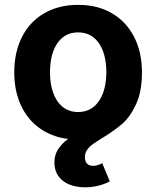

<svg xmlns="http://www.w3.org/2000/svg" viewBox="-20 -573 653 803"><path d="M39.6 -270.5Q39.6 -354.5 72 -418.5Q104.5 -482.4 165 -517.6Q225.6 -552.7 306.6 -552.7Q387.7 -552.7 448 -517.6Q508.3 -482.4 541 -418.5Q573.7 -354.5 573.7 -270.5Q573.7 -187 541 -123.3Q508.3 -59.6 448 -24.4Q387.7 10.7 306.6 10.7Q225.6 10.7 165 -24.4Q104.5 -59.6 72 -123.3Q39.6 -187 39.6 -270.5ZM424.8 -271Q424.8 -319.8 411.4 -357.4Q397.9 -395 371.3 -416.3Q344.7 -437.5 306.6 -437.5Q268.6 -437.5 242.2 -416.3Q215.8 -395 202.4 -357.7Q189 -320.3 189 -271Q189 -222.7 202.4 -185.1Q215.8 -147.5 242.2 -126Q268.6 -104.5 306.6 -104.5Q344.7 -104.5 371.3 -126Q397.9 -147.5 411.4 -185.1Q424.8 -222.7 424.8 -271ZM207.5 106.9Q207.5 74.7 223.6 50.5Q239.7 26.4 263.7 9Q287.6 -8.3 330.1 -33.2Q385.3 -64.9 419.4 -91.8Q453.6 -118.7 478 -162.6Q502.4 -206.5 502.4 -270.5H573.7Q573.7 -190.4 549.3 -137.5Q524.9 -84.5 491.9 -55.7Q459 -26.9 409.7 2.9Q382.8 19.5 368.2 30Q353.5 40.5 344.2 54Q335 67.4 335 84.5Q335 101.6 343.8 111.1Q352.5 120.6 370.1 120.6Q387.2 120.6 407.7 109.4L439 185.5Q419.9 196.3 392.3 203.4Q364.7 210.4 335.9 210.4Q297.9 210.4 268.8 198.2Q239.7 186 223.6 162.6Q207.5 139.2 207.5 106.9Z"/></svg>

Font: Inter RS Variable
Style: Regular
Weight: 400
Designer: Rasmus Andersson (customised by Maria Ramos and Noel Pretorius)
Foundry: rsms
Version: Version 3.001;Glyphs 3.2.3 (3260)